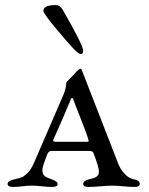

<svg xmlns="http://www.w3.org/2000/svg" viewBox="-20 -734 589 757"><path d="M269 -543Q238 -576 194.5 -629Q151 -682 151 -691Q151 -714 200 -714Q216 -714 227 -696Q308 -555 308 -534Q308 -521 299 -521Q289 -521 269 -543ZM257 -337Q229 -269 191 -185Q188 -179 191 -177Q194 -175 204 -175H320Q324 -175 326 -175Q328 -175 329 -176Q330 -177 329.5 -179Q329 -181 328 -185Q324 -201 298.5 -265.5Q273 -330 271 -337Q268 -345 266 -347Q264 -349 262 -347Q260 -345 257 -337ZM508 -27Q531 -23 531 -9Q531 3 511 3Q491 3 465.5 0.5Q440 -2 423 -2Q406 -2 377 0.5Q348 3 328 3Q308 3 308 -9Q308 -21 331 -27Q348 -31 354 -33.5Q360 -36 365 -41.5Q370 -47 370 -58Q370 -75 348 -132Q346 -139 329 -139H183Q172 -139 167 -127Q147 -76 147 -65Q147 -47 156 -40Q165 -33 184 -27Q207 -19 207 -9Q207 3 187 3Q167 3 145 0.5Q123 -2 106 -2Q89 -2 69.5 0.5Q50 3 30 3Q10 3 10 -9Q10 -20 33 -26Q55 -31 64 -34Q73 -37 88 -51.5Q103 -66 114 -92L230 -360Q236 -374 238.5 -386Q241 -398 241 -403.5Q241 -409 242 -410Q269 -437 281 -451Q292 -463 297 -463Q301 -463 304 -454L439 -107Q447 -85 454 -72Q461 -59 475 -45Q489 -31 508 -27Z"/></svg>

Font: EB Garamond SC 12
Style: Regular
Weight: 400
Version: Version 0.016 ; ttfautohint (v0.97) -l 8 -r 50 -G 200 -x 0 -